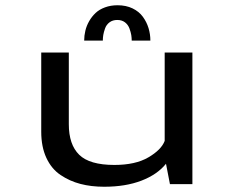

<svg xmlns="http://www.w3.org/2000/svg" viewBox="-20 -701 890 731"><path d="M300.5 -546.5Q300.5 -565.5 305 -584.2Q309.5 -603 319.5 -620.5Q329.5 -638 343.8 -651.5Q358 -665 379.8 -673Q401.5 -681 427.5 -681Q460 -681 484.8 -669Q509.5 -657 524 -637Q538.5 -617 545.5 -594Q552.5 -571 552.5 -546.5H481.5Q481.5 -556.5 479.8 -567.5Q478 -578.5 472.8 -592.8Q467.5 -607 455.8 -616Q444 -625 426.5 -625Q409 -625 397 -616Q385 -607 380 -592.8Q375 -578.5 373.2 -567.8Q371.5 -557 371.5 -546.5ZM376.5 10Q327 10 286 -0.8Q245 -11.5 210.5 -34.8Q176 -58 156.5 -100Q137 -142 137 -199.5V-501H242V-228Q242 -150.5 281.5 -111.8Q321 -73 415.5 -73Q495.5 -73 544.8 -101.8Q594 -130.5 607 -164.5V-501H712.5V0H627L612 -77.5Q579 -36.5 518.5 -13.2Q458 10 376.5 10Z"/></svg>

Font: League Mono Wide
Style: Regular
Weight: 400
Width: 8
Designer: Tyler Finck
Foundry: The League of Moveable Type / Tyler Finck
Version: Version 2.210